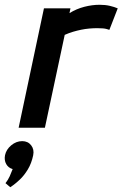

<svg xmlns="http://www.w3.org/2000/svg" viewBox="-39 -535 513 804"><path d="M-16 232 4 249Q4 249 15.5 241Q27 233 44.5 216.5Q62 200 77.5 174.5Q93 149 100 115Q105 91 91.5 73.5Q78 56 54 56Q29 56 8 73.5Q-13 91 -18 115Q-22 136 -13 152Q-4 168 14 173Q8 189 1.5 203.5Q-5 218 -16 232ZM419 -410 454 -500Q440 -506 421 -510.5Q402 -515 378 -515Q347 -515 314 -506.5Q281 -498 252 -480L256 -500H145L39 0H149L232 -389Q250 -397 267 -402Q284 -407 301 -410.5Q318 -414 335 -415.5Q352 -417 368 -417Q396 -417 407.5 -413.5Q419 -410 419 -410Z"/></svg>

Font: Advent Pro
Style: Italic
Weight: 400
Italic angle: -12°
Designer: VivaRado, Andreas Kalpakidis
Foundry: VivaRado, Andreas Kalpakidis
Version: Version 3.000